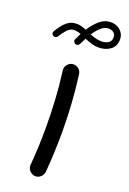

<svg xmlns="http://www.w3.org/2000/svg" viewBox="-207 -954 713 1058"><g transform="rotate(20 149.0 -425.0)"><path d="M251.5 -894.5Q283.2 -894.5 306.4 -874.3Q329.6 -854 329.6 -821.8Q329.6 -781.7 301.3 -761Q272.9 -740.2 234.4 -740.2Q209.5 -740.2 188.7 -746.8Q168 -753.4 149.9 -761.2Q145 -752.4 140.4 -743.2Q135.7 -733.9 131.3 -724.6Q128.4 -718.8 122.1 -715.1Q115.7 -711.4 107.9 -713.9Q101.6 -716.3 97.2 -723.4Q92.8 -730.5 96.7 -738.3Q101.1 -748 105.7 -757.6Q110.4 -767.1 115.2 -776.4Q105.5 -780.3 95.7 -782.5Q85.9 -784.7 76.2 -784.7Q51.8 -784.7 34.2 -764.4Q16.6 -744.1 2.4 -721.2Q-1 -715.3 -8.5 -713.1Q-16.1 -710.9 -22.9 -715.3Q-38.1 -725.1 -28.8 -740.7Q-18.1 -758.8 -3.9 -777.3Q10.3 -795.9 29.8 -808.8Q49.3 -821.8 76.2 -821.8Q91.3 -821.8 105.5 -817.9Q119.6 -814 133.3 -808.1Q156.2 -844.2 185.3 -869.4Q214.4 -894.5 251.5 -894.5ZM250.5 -857.4Q227.1 -857.4 206.5 -838.9Q186 -820.3 168 -793Q184.1 -786.6 200.9 -782Q217.8 -777.3 236.8 -777.3Q258.3 -777.3 275.4 -787.4Q292.5 -797.4 292.5 -821.3Q292.5 -837.9 280.5 -847.7Q268.6 -857.4 250.5 -857.4ZM91.3 -553.7Q88.9 -572.3 100.6 -587.6Q112.3 -603 130.9 -605.5Q149.4 -607.9 164.8 -596.2Q180.2 -584.5 182.6 -565.9Q204.6 -402.8 204.6 -230.5Q204.6 -173.8 202.1 -116Q199.7 -58.1 194.8 2.9Q192.9 21.5 178.2 34.2Q163.6 46.9 145 45.4Q126.5 43.5 113.8 29.1Q101.1 14.6 102.5 -4.4Q107.4 -60.1 109.6 -116.2Q111.8 -172.4 111.8 -228.5Q111.8 -399.4 91.3 -553.7Z"/></g></svg>

Font: Mikhak Medium
Style: Regular
Weight: 500
Designer: Amin Abedi
Version: Version 3.3